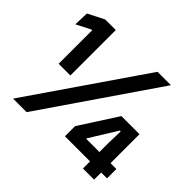

<svg xmlns="http://www.w3.org/2000/svg" viewBox="-150 -826 1013 1013"><g transform="rotate(45 357.0 -319.5)"><path d="M97 -300V-550.5H92.5L12 -509.5L15 -593L105.5 -639H184.5V-300ZM57 0 496 -639H596L158 0ZM578.5 0V-191.5L581 -279H574.5L480 -126.5V-98.5L440.5 -123H705V-53H391V-128.5L526.5 -339H661.5V0Z"/></g></svg>

Font: Anek Tamil Medium SemiBold
Style: Regular
Weight: 600
Version: Version 1.003